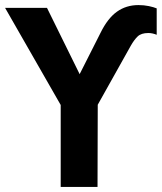

<svg xmlns="http://www.w3.org/2000/svg" viewBox="-40 -736 637 756"><path d="M199 0V-364L228 -272L-20 -705H145L281 -429H266L356 -607Q384 -664 420.5 -690Q457 -716 505 -716Q527 -716 546 -712Q565 -708 577 -703V-599Q570 -602 561.5 -604Q553 -606 544 -606Q516 -606 502 -592.5Q488 -579 475 -556L316 -272L345 -364L344 0Z"/></svg>

Font: Nunito Sans 10pt Condensed ExtraBold
Style: Regular
Weight: 800
Width: 3
Designer: Vernon Adams
Foundry: Vernon Adams
Version: Version 3.101;gftools[0.9.27]